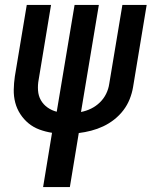

<svg xmlns="http://www.w3.org/2000/svg" viewBox="-20 -540 640 775"><path d="M154 215 190 -4Q164 -8 139.5 -17Q115 -26 95.5 -42Q76 -58 62 -79.5Q48 -101 41.5 -126Q35 -151 35.5 -178Q36 -205 40 -232L88 -520H186L136 -218Q132 -197 133.5 -175Q135 -153 145 -135.5Q155 -118 172 -106Q189 -94 209 -89L281 -520H379L307 -88Q328 -92 347.5 -101.5Q367 -111 383 -126.5Q399 -142 408.5 -161.5Q418 -181 421 -202L474 -520H572L517 -188Q513 -164 503.5 -140Q494 -116 478 -95Q462 -74 441 -57.5Q420 -41 396.5 -30Q373 -19 348 -12.5Q323 -6 298 -3L262 215Z"/></svg>

Font: Iosevka SmBd Ex Obl
Style: Regular
Weight: 600
Width: 7
Italic angle: -9°
Monospace: yes
Designer: Belleve Invis
Foundry: Belleve Invis
Version: Version 32.5.0; ttfautohint (v1.8.4)